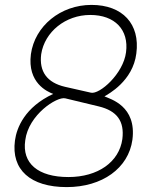

<svg xmlns="http://www.w3.org/2000/svg" viewBox="-20 -753 622 783"><path d="M353 -733C227 -733 122 -647 106 -532C91 -415 173 -379 197 -370C81 -316 48 -232 41 -180C25 -61 104 10 252 10C397 10 504 -67 520 -183C538 -321 430 -349 406 -360C421 -369 522 -422 536 -535C552 -655 480 -733 353 -733ZM348 -692C449 -692 506 -631 494 -540C483 -452 386 -367 351 -375L245 -399C172 -416 139 -461 148 -532C162 -623 247 -692 348 -692ZM259 -31C135 -31 69 -87 83 -181C96 -285 212 -360 246 -352L383 -319C457 -301 488 -259 479 -186C466 -92 379 -31 259 -31Z"/></svg>

Font: United Sans Thin
Style: Italic
Weight: 100
Italic angle: -8°
Designer: Pablo Impallari, Rodrigo Fuenzalida (Modified by Dan O. Williams)
Version: Version 1.000;PS 001.000;hotconv 1.0.88;makeotf.lib2.5.64775